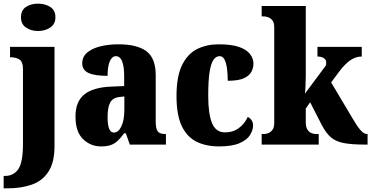

<svg xmlns="http://www.w3.org/2000/svg" viewBox="-43 -793 2037 1053"><path d="M166 -623Q127 -623 99.5 -642Q72 -661 72 -698Q72 -737 99.5 -755Q127 -773 166 -773Q204 -773 232.5 -755Q261 -737 261 -698Q261 -661 232.5 -642Q204 -623 166 -623ZM-23 240V172H-17Q32 172 57.5 134.5Q83 97 83 -4V-413Q83 -455 63 -467Q43 -479 15 -479H12V-536H256V8Q256 97 223 148Q190 199 131.5 219.5Q73 240 -3 240Z M511 10Q454 10 412.5 -30Q371 -70 371 -154Q371 -236 419.5 -275Q468 -314 566 -318L638 -321V-374Q638 -485 592 -485Q572 -485 559.5 -457.5Q547 -430 547 -377Q476 -377 442 -393Q408 -409 408 -446Q408 -482 435.5 -505Q463 -528 508 -539Q553 -550 607 -550Q709 -550 760 -512Q811 -474 811 -381V-128Q811 -87 822 -72.5Q833 -58 863 -58H867V0H669L647 -62H638Q618 -35 601 -19.5Q584 -4 563 3Q542 10 511 10ZM581 -66Q607 -66 623 -100.5Q639 -135 639 -191V-264L612 -261Q575 -257 561 -230Q547 -203 547 -151Q547 -66 581 -66Z M1158 10Q1088 10 1035.5 -15.5Q983 -41 954 -101.5Q925 -162 925 -266Q925 -375 956 -437Q987 -499 1039 -524.5Q1091 -550 1156 -550Q1228 -550 1269.5 -535Q1311 -520 1329 -495.5Q1347 -471 1347 -444Q1347 -423 1337 -401.5Q1327 -380 1297 -365Q1267 -350 1206 -350Q1206 -386 1202 -416.5Q1198 -447 1188.5 -466Q1179 -485 1162 -485Q1142 -485 1128 -465.5Q1114 -446 1106.5 -398.5Q1099 -351 1099 -267Q1099 -168 1120 -117.5Q1141 -67 1191 -67Q1236 -67 1268 -91.5Q1300 -116 1316 -152Q1345 -136 1345 -105Q1345 -80 1328.5 -53Q1312 -26 1271 -8Q1230 10 1158 10Z M1392 0V-58H1406Q1413 -58 1426 -62Q1439 -66 1450 -79Q1461 -92 1461 -120V-644Q1461 -670 1450 -682.5Q1439 -695 1425.5 -699Q1412 -703 1406 -703H1392V-760H1634V-378Q1634 -353 1632.5 -321.5Q1631 -290 1629 -279L1737 -424Q1745 -433 1745.5 -440.5Q1746 -448 1746 -452Q1746 -465 1733 -474Q1720 -483 1698 -483V-536H1941V-483Q1910 -483 1880.5 -464Q1851 -445 1817 -400L1773 -341L1891 -143Q1915 -101 1934 -79.5Q1953 -58 1969 -58H1973V0H1961Q1886 0 1842 -8.5Q1798 -17 1771.5 -40Q1745 -63 1722 -107L1658 -232L1634 -198V-122Q1634 -94 1644.5 -80Q1655 -66 1668 -62Q1681 -58 1688 -58H1705V0Z"/></svg>

Font: Noto Serif Condensed Black
Style: Regular
Weight: 900
Width: 3
Designer: Monotype Design Team
Foundry: Monotype Imaging Inc.
Version: Version 2.015; ttfautohint (v1.8.4.7-5d5b)